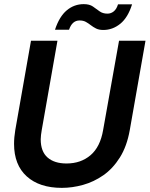

<svg xmlns="http://www.w3.org/2000/svg" viewBox="-20 -897 724 929"><path d="M279 12Q171 12 109.5 -43.5Q48 -99 48 -201Q48 -232 54 -268L130 -700H258L182 -268Q180 -256 178.5 -244.5Q177 -233 177 -223Q177 -164 210 -135Q243 -106 302 -106Q371 -106 418 -146Q465 -186 479 -268L556 -700H684L608 -268Q594 -189 560 -135Q526 -81 480 -49Q434 -17 382 -2.5Q330 12 279 12ZM480 -752Q459 -752 445 -759Q431 -766 419.5 -775Q408 -784 395.5 -791Q383 -798 365 -798Q329 -798 314 -753H246Q267 -817 303 -847Q339 -877 385 -877Q413 -877 429.5 -865.5Q446 -854 461.5 -842.5Q477 -831 500 -831Q517 -831 530.5 -842Q544 -853 551 -876H619Q599 -812 562 -782Q525 -752 480 -752Z"/></svg>

Font: Rethink Sans
Style: Bold Italic
Weight: 700
Italic angle: -10°
Designer: The Rethink Sans project authors (Hans Thiessen). DM Sans designed by Colophon Foundry.
Foundry: Rethink Communications LLC
Version: Version 1.001